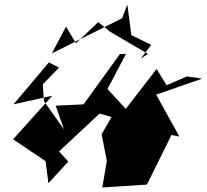

<svg xmlns="http://www.w3.org/2000/svg" viewBox="-20 -801 917 852"><path d="M562 -189 591 -260 457 -406 539 -562 512 -561 351 -338 227 -332 264 -227 175 -352 170 -427 242 -501 197 -524 40 -338 212 -376 38 -183 182 -86 195 12 283 -84 242 -129 422 -297 475 -282 431 -205 454 -87 434 31 632 18 741 -202 776 -195 673 -381 877 -452 810 -462 719 -423 675 -495 538 -318V-191ZM651 -602 563 -645 545 -781 522 -720 210 -564 273 -683 317 -609 416 -703 469 -660 636 -562 604 -540Z"/></svg>

Font: Asimov Silicon
Style: Regular
Weight: 400
Designer: Google
Version: Version 2.000980; 2014